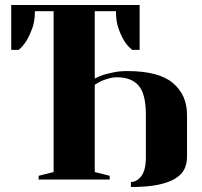

<svg xmlns="http://www.w3.org/2000/svg" viewBox="-20 -720 810 770"><path d="M565 -260Q565 -343 536 -376.5Q507 -410 450 -410Q431 -410 414.5 -405Q398 -400 386 -395Q372 -388 360 -380V-30L420 -15V0H135V-15L195 -30V-675H120Q120 -635 109.5 -606.5Q99 -578 87 -558Q73 -535 55 -520H25V-700H540V-520H510Q491 -535 477 -558Q465 -578 455 -606.5Q445 -635 445 -675H360V-405Q375 -413 395 -420Q412 -425 436 -430Q460 -435 490 -435Q617 -435 673.5 -387Q730 -339 730 -260V-90Q730 -64 719.5 -42Q709 -20 683 -4Q657 12 614 21Q571 30 505 30V10Q528 10 546.5 -13.5Q565 -37 565 -90Z"/></svg>

Font: Yeseva One
Style: Regular
Weight: 400
Designer: Jovanny Lemonad
Foundry: Jovanny Lemonad
Version: Version 2.001; ttfautohint (v0.91) -l 8 -r 50 -G 200 -x 0 -w